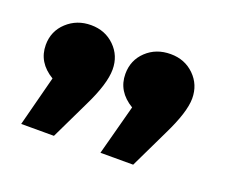

<svg xmlns="http://www.w3.org/2000/svg" viewBox="-62 -684 583 485"><g transform="rotate(20 229.0 -441.5)"><path d="M200 -502Q200 -463 168 -398L118 -294H30L65 -429Q20 -456 20 -503Q20 -540 46.5 -564.5Q73 -589 111 -589Q149 -589 174.5 -564Q200 -539 200 -502ZM325 -589Q363 -589 388.5 -564Q414 -539 414 -502Q414 -465 381 -398L331 -294H243L279 -429Q234 -456 234 -503Q234 -540 260 -564.5Q286 -589 325 -589Z"/></g></svg>

Font: FiraGO ExtraBold
Style: Regular
Weight: 800
Designer: bBox Type
Foundry: bBox Type GmbH
Version: Version 1.001;PS 001.001;hotconv 1.0.88;makeotf.lib2.5.64775